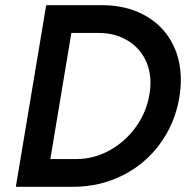

<svg xmlns="http://www.w3.org/2000/svg" viewBox="-20 -720 735 740"><path d="M158 -700H378Q467 -699 535 -662.5Q603 -626 640 -561Q677 -496 677 -411Q677 -379 671 -343Q654 -244 596.5 -165.5Q539 -87 451.5 -43.5Q364 0 261 0H41ZM275 -107Q341 -107 401.5 -140Q462 -173 503.5 -230.5Q545 -288 556 -357Q560 -377 560 -400Q560 -456 535 -499.5Q510 -543 464.5 -568Q419 -593 360 -593H255L174 -107Z"/></svg>

Font: Oak Sans Semibold
Style: Italic
Weight: 600
Italic angle: -9.49998°
Foundry: Erik Kennedy, Walven
Version: Version 1.000